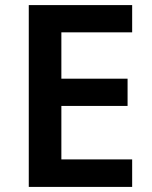

<svg xmlns="http://www.w3.org/2000/svg" viewBox="-20 -734 598 754"><path d="M499 0H93V-714H499V-607H221V-425H481V-318H221V-108H499Z"/></svg>

Font: Noto Sans Bassa Vah SemiBold
Style: Regular
Weight: 600
Designer: Monotype Design Team
Foundry: Monotype Imaging Inc.
Version: Version 2.002; ttfautohint (v1.8.4.7-5d5b)